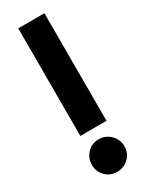

<svg xmlns="http://www.w3.org/2000/svg" viewBox="-191 -724 617 794"><g transform="rotate(-30 117.0 -326.5)"><path d="M55.7 -171.9V-685.5H180.7V-171.9ZM37.1 -43.9Q37.1 -76.2 59.1 -99.1Q81.1 -122.1 113.3 -122.1Q146.5 -122.1 169.4 -99.1Q192.4 -76.2 192.4 -43.9Q192.4 -10.7 169.4 11.2Q146.5 33.2 113.3 33.2Q81.1 33.2 59.1 10.7Q37.1 -11.7 37.1 -43.9Z"/></g></svg>

Font: Puritan
Style: Bold
Weight: 700
Version: 2.1